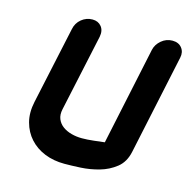

<svg xmlns="http://www.w3.org/2000/svg" viewBox="-89 -653 744 750"><g transform="rotate(15 283.0 -278.0)"><path d="M450 -509Q455 -532 474.5 -548.5Q494 -565 519 -565Q544 -565 557 -548.5Q570 -532 565 -509L479 -105Q470 -62 441 -39Q412 -16 375 -5.5Q338 5 300 7Q262 9 235 9Q191 9 155 -5.5Q119 -20 94.5 -47Q70 -74 60 -111.5Q50 -149 60 -195L127 -506Q132 -532 151.5 -548Q171 -564 196 -564Q219 -564 232 -548Q245 -532 240 -506L173 -195Q168 -172 175 -155Q182 -138 197 -127Q212 -116 232.5 -110.5Q253 -105 275 -105Q297 -105 323 -108Q349 -111 366 -113Z"/></g></svg>

Font: VDS
Style: Bold Italic
Weight: 700
Designer: artmaker
Foundry: artmaker
Version: Version 1.000 2009 initial release